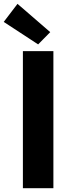

<svg xmlns="http://www.w3.org/2000/svg" viewBox="-44 -988 377 1008"><path d="M76.2 -719.7H236.3V0H76.2ZM-24.4 -873 47.9 -967.8 219.7 -819.3 156.2 -754.9Z"/></svg>

Font: Reddit Sans Chocolate ExtraBold
Style: Regular
Weight: 800
Designer: Stephen Hutchings
Foundry: Reddit
Version: Version 1.011